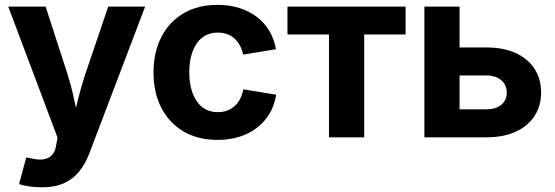

<svg xmlns="http://www.w3.org/2000/svg" viewBox="-20 -570 2305 797"><path d="M59.1 194.3 88.9 83.5 112.3 87.9Q140.6 94.7 162.1 91.1Q183.6 87.4 196.8 72.5Q210 57.6 213.4 31.2L218.8 1L14.2 -542.5H169.4L260.3 -262.2Q276.9 -209.5 287.8 -156.7Q298.8 -104 312 -46.9H277.3Q290.5 -104 303.7 -157.2Q316.9 -210.4 334 -262.2L429.2 -542.5H582.5L351.1 65.9Q334.5 109.9 308.8 141.6Q283.2 173.3 245.6 190.4Q208 207.5 154.8 207.5Q126.5 207.5 101.1 203.9Q75.7 200.2 59.1 194.3Z M882.8 10.7Q801.3 10.7 741.7 -24.4Q682.1 -59.6 649.7 -122.6Q617.2 -185.5 617.2 -269Q617.2 -353 649.7 -416.3Q682.1 -479.5 741.7 -514.6Q801.3 -549.8 882.8 -549.8Q932.1 -549.8 973.1 -536.9Q1014.2 -523.9 1045.9 -500Q1077.6 -476.1 1097.9 -442.1Q1118.2 -408.2 1125.5 -365.7L989.3 -343.3Q984.9 -364.3 975.8 -381.1Q966.8 -397.9 953.6 -409.9Q940.4 -421.9 923.1 -428.2Q905.8 -434.6 884.8 -434.6Q845.7 -434.6 819.3 -413.8Q793 -393.1 779.3 -356Q765.6 -318.8 765.6 -269.5Q765.6 -221.2 779.3 -183.8Q793 -146.5 819.3 -125.5Q845.7 -104.5 884.8 -104.5Q905.8 -104.5 923.3 -111.1Q940.9 -117.7 954.3 -129.9Q967.8 -142.1 976.8 -159.7Q985.8 -177.2 990.2 -199.2L1126.5 -176.8Q1119.6 -133.3 1099.1 -98.9Q1078.6 -64.5 1046.9 -39.8Q1015.1 -15.1 973.6 -2.2Q932.1 10.7 882.8 10.7Z M1345.7 0V-426.8H1173.3V-542.5H1663.6V-426.8H1491.7V0Z M1836.9 -373H1999Q2070.3 -373 2121.1 -349.6Q2171.9 -326.2 2199 -284.2Q2226.1 -242.2 2226.1 -186Q2226.1 -130.9 2199 -88.9Q2171.9 -46.9 2121.1 -23.4Q2070.3 0 1999 0H1741.7V-542.5H1887.7V-116.2H1998.5Q2037.6 -116.2 2060.5 -134.8Q2083.5 -153.3 2083.5 -185.1Q2083.5 -217.8 2060.5 -237.3Q2037.6 -256.8 1998.5 -256.8H1836.9Z"/></svg>

Font: Inter 16pt
Style: Bold
Weight: 700
Version: Version 4.001;git-66647c0bb